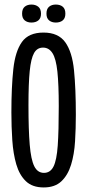

<svg xmlns="http://www.w3.org/2000/svg" viewBox="-20 -813 384 843"><path d="M172 10Q122 10 93.5 -17.5Q65 -45 51.5 -91.5Q38 -138 34 -197Q30 -256 30 -319Q30 -431 38.5 -509.5Q47 -588 76.5 -629Q106 -670 171 -670Q236 -670 266.5 -627.5Q297 -585 305 -504Q313 -423 313 -309Q313 -249 309.5 -192Q306 -135 292 -89.5Q278 -44 249.5 -17Q221 10 172 10ZM173 -54Q201 -54 215 -82Q229 -110 233.5 -174Q238 -238 238 -347Q238 -442 232 -498.5Q226 -555 210.5 -579.5Q195 -604 169 -604Q143 -604 129.5 -580Q116 -556 110.5 -501Q105 -446 105 -351Q105 -243 110.5 -177.5Q116 -112 130.5 -83Q145 -54 173 -54ZM225 -714Q207 -714 195.5 -723.5Q184 -733 184 -753Q184 -774 195.5 -783.5Q207 -793 225 -793Q244 -793 255.5 -783.5Q267 -774 267 -753Q267 -733 255.5 -723.5Q244 -714 225 -714ZM118 -714Q100 -714 88.5 -723.5Q77 -733 77 -753Q77 -774 88.5 -783.5Q100 -793 118 -793Q136 -793 148 -783.5Q160 -774 160 -753Q160 -733 148.5 -723.5Q137 -714 118 -714Z"/></svg>

Font: Bricolage Grotesque 96pt Condensed Light
Style: Regular
Weight: 300
Width: 3
Designer: Mathieu Triay
Foundry: Atelier Triay
Version: Version 1.001; ttfautohint (v1.8.4.7-5d5b);gftools[0.9.33.de